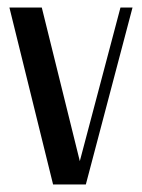

<svg xmlns="http://www.w3.org/2000/svg" viewBox="-20 -490 377 510"><path d="M332 -470 208 0H121L5 -470H91L192 -62L300 -470Z"/></svg>

Font: Trochut
Style: Regular
Weight: 400
Designer: Andreu Balius
Foundry: Andreu Balius
Version: Version 1.001